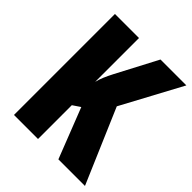

<svg xmlns="http://www.w3.org/2000/svg" viewBox="-198 -837 960 960"><g transform="rotate(45 282.0 -357.0)"><path d="M561 0H373L269 -266L229 -239V0H59V-714H229V-404Q234 -425 243.5 -447.5Q253 -470 266 -495L381 -714H564L392 -394Z"/></g></svg>

Font: Noto Sans Gurmukhi ExtraCondensed Black
Style: Regular
Weight: 900
Width: 2
Designer: Jelle Bosma - Monotype Design Team
Foundry: Monotype Imaging Inc.
Version: Version 2.004; ttfautohint (v1.8.4.7-5d5b)